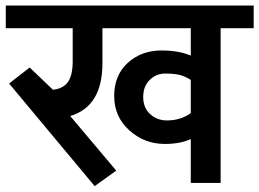

<svg xmlns="http://www.w3.org/2000/svg" viewBox="-35 -646 915 678"><path d="M554.2 -220.7Q603 -220.7 638.7 -246.6V-363.8Q617.2 -377.4 598.1 -381.8Q579.1 -386.2 547.9 -386.2Q516.6 -386.2 493.7 -363.8Q470.7 -341.3 470.7 -303.2Q470.7 -265.1 495.4 -242.9Q520 -220.7 554.2 -220.7ZM221.7 -429.7V-546.4H-14.6V-626.5H860.8V-546.4H744.1V0H638.7V-154.8Q600.6 -137.7 546.9 -137.7Q475.1 -137.7 421.6 -185.8Q368.2 -233.9 368.2 -307.1Q368.2 -380.4 416.3 -424.1Q464.4 -467.8 535.2 -467.8Q596.2 -467.8 638.7 -449.7V-546.4H326.7V-422.4Q326.7 -270 212.9 -236.3L375.5 -43.5L299.3 11.2L-2.9 -351.1L69.8 -407.7L151.9 -329.1Q188.5 -333 205.1 -356.7Q221.7 -380.4 221.7 -429.7Z"/></svg>

Font: Yantramanav Medium
Style: Regular
Weight: 500
Version: Version 1.001;PS 1.0;hotconv 1.0.72;makeotf.lib2.5.5900; ttf